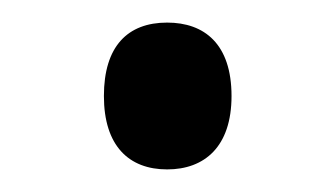

<svg xmlns="http://www.w3.org/2000/svg" viewBox="-20 -136 297 170"><path d="M72 -51C72 -7 94 14 128 14C161 14 185 -6 185 -51C185 -97 161 -116 128 -116C93 -116 72 -95 72 -51Z"/></svg>

Font: Noto Sans Devanagari UI Condensed
Style: Regular
Weight: 400
Width: 3
Designer: Jelle Bosma - Monotype Design Team
Foundry: Monotype Imaging Inc.
Version: Version 2.004